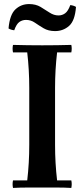

<svg xmlns="http://www.w3.org/2000/svg" viewBox="-20 -923 415 945"><path d="M44 2Q40 -17 44 -35H114Q119 -78 121.5 -121.5Q124 -165 124 -210V-490Q124 -535 121.5 -578.5Q119 -622 114 -665H44Q40 -684 44 -702Q79 -701 116.5 -700.5Q154 -700 188 -700Q223 -700 260 -700.5Q297 -701 331 -702Q335 -684 331 -665H261Q256 -622 253.5 -578.5Q251 -535 251 -490V-210Q251 -165 253.5 -121.5Q256 -78 261 -35H331Q335 -17 331 2Q297 0 260 0Q223 0 188 0Q154 0 116.5 0Q79 0 44 2ZM326 -898Q343 -896 354 -889Q349 -821 320 -795.5Q291 -770 251 -770Q218 -770 194.5 -784Q171 -798 151.5 -811.5Q132 -825 108 -825Q90 -825 75.5 -815Q61 -805 50 -774Q33 -776 22 -783Q28 -851 56 -877Q84 -903 123 -903Q156 -903 179.5 -889Q203 -875 224 -861Q245 -847 268 -847Q286 -847 300.5 -857.5Q315 -868 326 -898Z"/></svg>

Font: Poltawski Nowy Medium
Style: Regular
Weight: 500
Version: Version 1.001;gftools[0.9.25]